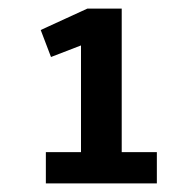

<svg xmlns="http://www.w3.org/2000/svg" viewBox="-20 -881 423 448"><path d="M264 -526H346V-453H87V-526H169V-775L99 -748L75 -811L184 -861H264Z"/></svg>

Font: Martel Sans DemiBold
Style: Regular
Weight: 600
Designer: Dan Reynolds and Mathieu Réguer
Foundry: Dan Reynolds and Mathieu Réguer
Version: Version 1.001;PS 001.001;hotconv 1.0.70;makeotf.lib2.5.58329